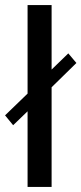

<svg xmlns="http://www.w3.org/2000/svg" viewBox="-22 -739 322 759"><path d="M87 -299 30 -244 -2 -283 87 -369V-719H182V-464L248 -528L280 -490L182 -394V0H87Z"/></svg>

Font: Osterbar
Style: Regular
Weight: 500
Width: 3
Designer: Peter Wiegel, Basierend auf Erbar schmal-halbfette Grotesk v. Jacob Erbar
Foundry: Peter Wiegel
Version: Version 1.0